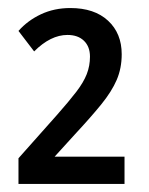

<svg xmlns="http://www.w3.org/2000/svg" viewBox="-20 -873 372 478"><path d="M290 -415H26V-479L122 -587Q152 -621 170 -644.5Q188 -668 196 -688.5Q204 -709 204 -732Q204 -757 189 -771.5Q174 -786 148 -786Q106 -786 65 -745L26 -796Q49 -822 82 -837.5Q115 -853 155 -853Q215 -853 249 -821.5Q283 -790 283 -738Q283 -703 270.5 -674Q258 -645 232 -613Q206 -581 166 -538L116 -483H290Z"/></svg>

Font: Noto Sans Condensed Medium
Style: Regular
Weight: 500
Width: 3
Designer: Monotype Design Team
Foundry: Monotype Imaging Inc.
Version: Version 2.013; ttfautohint (v1.8.4.7-5d5b)